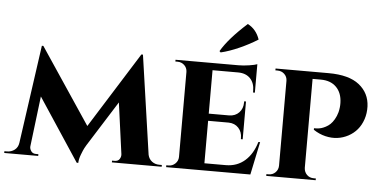

<svg xmlns="http://www.w3.org/2000/svg" viewBox="-63 -941 2125 1069"><g transform="rotate(5 999.5 -406.5)"><path d="M713.9 -612.8 793.9 -59.6Q799.3 -36.1 816.9 -22.9Q834.5 -9.8 857.9 -9.8H872.1V0H593.8V-9.8H607.9Q627.4 -9.8 635.7 -22.7Q644 -35.6 642.6 -49.8L603.5 -335.9L443.8 -82.5Q439.9 -76.2 434.1 -65.4Q428.2 -54.7 418 -27.8Q407.7 -1 407.7 19H398.9L168 -331.1L133.8 -49.8Q132.3 -36.6 141.1 -23.2Q149.9 -9.8 168.5 -9.8H182.1V0H-7.8V-9.8H5.9Q31.2 -9.8 49.6 -24.2Q67.9 -38.6 71.3 -64L148.9 -612.8H157.2L439.9 -189.9L705.1 -612.8Z M1143.6 -662.6 1136.7 -669.4Q1178.7 -741.7 1280.8 -833.5Q1329.1 -808.6 1348.1 -752.4Q1301.8 -723.1 1246.6 -698.5Q1191.4 -673.8 1143.6 -662.6ZM1406.2 -184.1 1367.7 0H1365.2H897V-10.3H909.2Q931.2 -10.3 947 -25.4Q962.9 -40.5 963.4 -62.5V-538.1Q962.9 -560.5 947.3 -575.4Q931.6 -590.3 909.2 -590.3H897V-600.1H1249Q1275.9 -600.1 1308.1 -605Q1340.3 -609.9 1353 -615.2V-456.1H1342.8V-465.3Q1342.8 -508.8 1318.6 -534.2Q1294.4 -559.6 1251.5 -560.1H1107.4V-317.4H1221.2Q1255.9 -317.9 1276.9 -340.1Q1297.9 -362.3 1297.9 -396.5V-402.8H1308.1V-191.4H1297.9V-198.2Q1297.9 -231.9 1277.3 -254.2Q1256.8 -276.4 1222.7 -277.3H1107.4V-40H1228Q1290 -40.5 1333.3 -78.4Q1376.5 -116.2 1396.5 -184.1Z M1456.1 -600.1H1752.4Q1866.7 -600.1 1924.1 -554.4Q1981.4 -508.8 1984.4 -434.6Q1985.8 -396 1974.4 -362.1Q1962.9 -328.1 1942.4 -304Q1921.9 -279.8 1893.1 -264.4Q1864.3 -249 1832.3 -244.9Q1800.3 -240.7 1765.4 -249Q1730.5 -257.3 1698.2 -278.8V-287.6Q1700.2 -287.6 1703.9 -287.4Q1707.5 -287.1 1718.3 -288.1Q1729 -289.1 1739.3 -292Q1749.5 -294.9 1763.2 -302Q1776.9 -309.1 1788.1 -319.6Q1799.3 -330.1 1809.8 -347.9Q1820.3 -365.7 1826.7 -388.7Q1833.5 -417 1832.5 -441.4Q1831.1 -496.6 1799.3 -528.6Q1767.6 -560.5 1712.4 -560.5H1666.5V-63Q1667.5 -40 1682.6 -24.9Q1697.8 -9.8 1721.2 -9.8H1732.9V0H1456.5V-9.8H1468.8Q1491.2 -9.8 1506.6 -24.9Q1522 -40 1522.5 -62.5V-537.6Q1522 -560.1 1506.3 -575Q1490.7 -589.8 1467.8 -589.8H1456.1Z"/></g></svg>

Font: Cinzel Bold
Style: Regular
Weight: 700
Designer: Natanael Gama
Version: Version 1.001;PS 001.001;hotconv 1.0.56;makeotf.lib2.0.21325